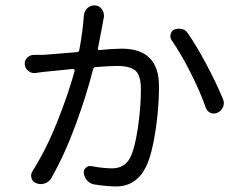

<svg xmlns="http://www.w3.org/2000/svg" viewBox="-20 -630 897 694"><path d="M283.2 -575.2Q285.2 -590.8 296.9 -601.6Q307.6 -610.4 320.3 -610.4Q322.3 -610.4 324.2 -610.4Q338.9 -609.4 348.1 -596.7Q357.4 -584 355.5 -568.4Q354.5 -563.5 350.6 -542Q346.7 -520.5 342.3 -498Q337.9 -475.6 334 -455.1Q333 -452.1 335 -450.2Q336.9 -448.2 339.8 -449.2Q390.6 -454.1 419.9 -454.1Q554.7 -454.1 554.7 -318.4Q554.7 -268.6 549.3 -214.4Q543.9 -160.2 533.2 -108.4Q522.5 -56.6 507.8 -27.3Q472.7 43.9 399.4 43.9Q369.1 43.9 323.2 37.1Q307.6 35.2 296.4 23.9Q285.2 12.7 283.2 -2.9Q281.2 -15.6 290.5 -23.9Q299.8 -32.2 311.5 -29.3Q353.5 -21.5 384.8 -21.5Q428.7 -21.5 449.2 -57.6Q466.8 -90.8 478 -165.5Q489.3 -240.2 489.3 -306.6Q489.3 -358.4 469.2 -375Q449.2 -391.6 403.3 -391.6Q378.9 -391.6 326.2 -387.7Q318.4 -386.7 316.4 -379.9Q293.9 -289.1 253.9 -180.2Q213.9 -71.3 165 14.6Q156.2 28.3 141.1 33.2Q126 38.1 111.3 32.2Q97.7 27.3 93.8 13.7Q89.8 0 97.7 -11.7Q146.5 -88.9 186 -187.5Q225.6 -286.1 250 -374Q250 -376 248.5 -378.4Q247.1 -380.9 244.1 -380.9Q219.7 -377.9 182.1 -374.5Q144.5 -371.1 136.7 -370.1Q130.9 -369.1 108.4 -366.2Q94.7 -364.3 83 -373Q69.3 -383.8 69.3 -400.4Q69.3 -412.1 78.1 -420.9Q87.9 -431.6 102.5 -431.6Q118.2 -431.6 135.7 -431.6Q136.7 -431.6 257.8 -441.4Q265.6 -442.4 266.6 -449.2Q279.3 -516.6 283.2 -575.2ZM600.6 -484.4Q595.7 -491.2 595.7 -499Q595.7 -502.9 596.7 -505.9Q599.6 -518.6 610.4 -523.4Q618.2 -526.4 627 -526.4Q631.8 -526.4 636.7 -525.4Q650.4 -522.5 658.2 -510.7Q690.4 -464.8 727.1 -395.5Q763.7 -326.2 786.1 -271.5Q789.1 -264.6 789.1 -257.3Q789.1 -250 786.1 -243.2Q780.3 -229.5 766.6 -222.7Q759.8 -219.7 753.9 -219.7Q747.1 -219.7 741.2 -221.7Q728.5 -227.5 723.6 -241.2Q704.1 -297.9 668.9 -367.2Q633.8 -436.5 600.6 -484.4Z"/></svg>

Font: Gen Jyuu Gothic P Normal
Style: Regular
Weight: 300
Designer: [Source Han Sans]
Ryoko NISHIZUKA  (kana & ideographs); Paul D. Hunt (Latin, Greek & Cyrillic); Wenlong ZHANG  (bopomofo
Version: Version 1.002.20150607